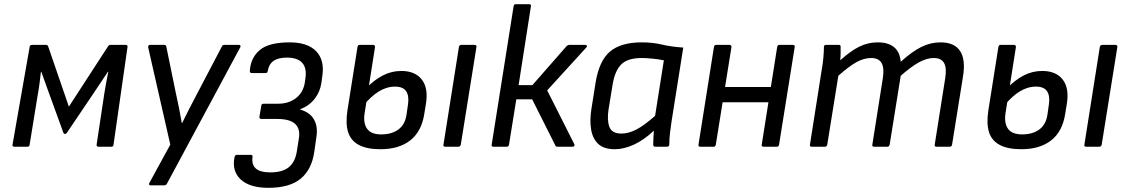

<svg xmlns="http://www.w3.org/2000/svg" viewBox="-20 -703 5402 920"><path d="M49 0Q38 0 40 -10L122 -478Q123 -488 134 -488H201Q208 -488 211 -480L310 -192L497 -480Q502 -488 509 -488H582Q592 -488 591 -478L524 -10Q523 0 514 0H452Q442 0 443 -10L480 -256Q484 -282 489 -308Q494 -334 499 -359H497Q481 -335 465 -311Q449 -287 433 -263L300 -66Q299 -64 296 -62.5Q293 -61 291 -61Q289 -61 287.5 -62Q286 -63 284 -66L211 -267Q203 -290 194.5 -313Q186 -336 178 -359H176Q173 -334 170 -308Q167 -282 162 -256L122 -10Q121 0 112 0Z M701 185Q696 185 694.5 181.5Q693 178 696 173L796 -10L690 -476Q689 -481 691.5 -484.5Q694 -488 699 -488H767Q776 -488 777 -479L823 -255Q831 -220 838 -184.5Q845 -149 851 -114H853Q870 -149 888 -184Q906 -219 924 -253L1043 -480Q1045 -485 1048.5 -486.5Q1052 -488 1056 -488H1125Q1130 -488 1132 -484.5Q1134 -481 1131 -476L780 177Q776 185 767 185Z M1266 197Q1176 197 1133 156.5Q1090 116 1104 49Q1107 39 1114 39H1182Q1191 39 1190 49Q1185 86 1206 104.5Q1227 123 1275 123Q1333 123 1363.5 98.5Q1394 74 1402 24L1412 -39Q1420 -85 1394.5 -109Q1369 -133 1308 -133H1232Q1228 -133 1225 -136Q1222 -139 1223 -143L1232 -196Q1232 -201 1235 -203.5Q1238 -206 1242 -206H1312Q1364 -206 1399 -233.5Q1434 -261 1441 -310L1444 -332Q1450 -379 1427 -403Q1404 -427 1355 -427Q1313 -427 1290.5 -411Q1268 -395 1263 -363Q1262 -358 1260 -355.5Q1258 -353 1253 -353H1186Q1177 -353 1177 -363Q1181 -426 1224.5 -463Q1268 -500 1368 -500Q1453 -500 1494 -458.5Q1535 -417 1525 -343L1520 -306Q1514 -264 1488.5 -230.5Q1463 -197 1418 -179V-178Q1465 -165 1484.5 -130.5Q1504 -96 1496 -46L1486 24Q1474 109 1421 153Q1368 197 1266 197Z M1803 12Q1738 12 1699.5 -8.5Q1661 -29 1648 -70Q1635 -111 1645 -175L1693 -478Q1695 -488 1703 -488H1767Q1777 -488 1777 -478L1727 -160Q1720 -113 1739 -86Q1758 -59 1807 -59Q1857 -59 1889 -82.5Q1921 -106 1928 -154L1935 -203Q1941 -244 1926 -266Q1911 -288 1873 -288Q1833 -288 1795.5 -265Q1758 -242 1722 -198L1734 -280Q1773 -320 1814.5 -341.5Q1856 -363 1903 -363Q1969 -363 2001 -322Q2033 -281 2021 -206L2013 -157Q2000 -73 1946 -30.5Q1892 12 1803 12ZM2113 0Q2103 0 2105 -10L2179 -478Q2181 -488 2191 -488H2253Q2258 -488 2261 -485.5Q2264 -483 2263 -478L2188 -10Q2187 -6 2184.5 -3Q2182 0 2177 0Z M2784 -488Q2790 -488 2792 -484Q2794 -480 2789 -475L2602 -270L2732 -12Q2734 -8 2732 -4Q2730 0 2724 0H2652Q2643 0 2641 -6L2530 -227H2454L2419 -10Q2417 0 2408 0H2344Q2334 0 2336 -10L2441 -673Q2443 -683 2451 -683H2515Q2526 -683 2524 -673L2465 -295H2531L2694 -481Q2701 -488 2709 -488Z M2926 12Q2874 12 2847 -13Q2820 -38 2812.5 -82Q2805 -126 2814 -182L2834 -308Q2851 -412 2903 -456Q2955 -500 3055 -500Q3107 -500 3151.5 -489.5Q3196 -479 3254 -475L3198 -122Q3194 -95 3190.5 -66.5Q3187 -38 3187 -10Q3187 0 3175 0H3120Q3110 0 3110 -10Q3110 -26 3111 -43Q3112 -60 3113 -77Q3067 -33 3018.5 -10.5Q2970 12 2926 12ZM2958 -63Q2992 -63 3029.5 -82.5Q3067 -102 3119 -148L3161 -414Q3137 -419 3107 -422Q3077 -425 3055 -425Q2988 -425 2957.5 -395Q2927 -365 2916 -301L2896 -179Q2888 -127 2900 -95Q2912 -63 2958 -63Z M3639 0Q3628 0 3630 -10L3704 -478Q3706 -488 3714 -488H3778Q3790 -488 3788 -478L3713 -10Q3711 0 3703 0ZM3336 0Q3325 0 3327 -10L3401 -478Q3403 -488 3411 -488H3475Q3485 -488 3485 -478L3410 -10Q3408 0 3400 0ZM3427 -213 3438 -286H3689L3678 -213Z M3869 0Q3859 0 3861 -10L3917 -366Q3922 -393 3925 -423.5Q3928 -454 3928 -478Q3928 -488 3938 -488H3999Q4004 -488 4006 -486Q4008 -484 4008 -479Q4008 -464 4008 -448Q4008 -432 4006 -414Q4056 -459 4097.5 -479.5Q4139 -500 4186 -500Q4236 -500 4264 -477Q4292 -454 4296 -407Q4349 -455 4393.5 -477.5Q4438 -500 4487 -500Q4553 -500 4580.5 -458.5Q4608 -417 4594 -334L4542 -10Q4540 0 4531 0H4467Q4457 0 4459 -11L4509 -327Q4517 -376 4504 -400.5Q4491 -425 4454 -425Q4421 -425 4383.5 -404.5Q4346 -384 4296 -340L4243 -10Q4242 -6 4239.5 -3Q4237 0 4232 0H4168Q4158 0 4160 -10L4210 -327Q4218 -376 4204.5 -400.5Q4191 -425 4154 -425Q4120 -425 4084.5 -405.5Q4049 -386 3997 -340L3944 -10Q3943 -6 3940.5 -3Q3938 0 3933 0Z M4874 12Q4809 12 4770.5 -8.5Q4732 -29 4719 -70Q4706 -111 4716 -175L4764 -478Q4766 -488 4774 -488H4838Q4848 -488 4848 -478L4798 -160Q4791 -113 4810 -86Q4829 -59 4878 -59Q4928 -59 4960 -82.5Q4992 -106 4999 -154L5006 -203Q5012 -244 4997 -266Q4982 -288 4944 -288Q4904 -288 4866.5 -265Q4829 -242 4793 -198L4805 -280Q4844 -320 4885.5 -341.5Q4927 -363 4974 -363Q5040 -363 5072 -322Q5104 -281 5092 -206L5084 -157Q5071 -73 5017 -30.5Q4963 12 4874 12ZM5184 0Q5174 0 5176 -10L5250 -478Q5252 -488 5262 -488H5324Q5329 -488 5332 -485.5Q5335 -483 5334 -478L5259 -10Q5258 -6 5255.5 -3Q5253 0 5248 0Z"/></svg>

Font: Sofia Sans Hairline
Style: Italic
Weight: 1
Italic angle: -9°
Designer: Botio Nikoltchev, Ani Petrova
Foundry: lettersoup
Version: Version 4.102